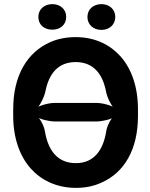

<svg xmlns="http://www.w3.org/2000/svg" viewBox="-20 -901 727 931"><path d="M649 -339V-371C649 -481 617 -568 565 -627C517 -681 445 -721 347 -721C302 -721 261 -713 224 -697C111 -647 44 -534 44 -371V-339C44 -230 77 -142 129 -84C177 -30 251 10 348 10C393 10 434 2 471 -15C583 -64 649 -176 649 -339ZM246 -312H447C474 -312 520 -322 536 -335L533 -338C517 -326 499 -290 495 -264C481 -176 438 -110 348 -110C256 -110 213 -175 198 -263C194 -290 175 -326 159 -338L157 -335C173 -323 219 -312 246 -312ZM447 -402H246C217 -402 171 -390 154 -376L156 -373C173 -387 194 -429 200 -457C216 -540 259 -600 347 -600C435 -600 478 -540 494 -458C499 -429 520 -387 536 -373L539 -376C522 -390 476 -402 447 -402ZM234 -757C272 -757 301 -781 301 -819C301 -856 272 -881 234 -881C196 -881 166 -857 166 -819C166 -780 195 -757 234 -757ZM472 -756C510 -756 539 -781 539 -819C539 -856 510 -881 472 -881C434 -881 404 -857 404 -819C404 -781 433 -756 472 -756Z"/></svg>

Font: Asimov
Style: Edge
Weight: 500
Designer: Google
Version: Version 2.000980: 2014